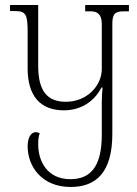

<svg xmlns="http://www.w3.org/2000/svg" viewBox="-20 -734 547 764"><path d="M319 -714V-689H340C368 -689 385 -677 385 -638V-459C385 -394 327 -329 242 -329C168 -329 132 -372 132 -472V-714H20V-690H39C83 -690 90 -677 90 -606V-461C90 -353 140 -295 234 -295C292 -295 350 -321 384 -386H388C386 -364 385 -344 385 -322V-197C385 -67 337 -21 260 -21C167 -21 132 -94 132 -159C132 -176 133 -191 138 -204C133 -206 128 -208 122 -208C102 -208 90 -184 90 -152C90 -72 146 10 261 10C361 10 427 -46 427 -202V-638C427 -677 436 -689 473 -689H493V-714Z"/></svg>

Font: Noto Serif Georgian ExtraCondensed ExtraLight
Style: Regular
Weight: 200
Width: 2
Designer: Monotype Design Team, Akaki Razmadze
Foundry: Google LLC
Version: Version 2.003